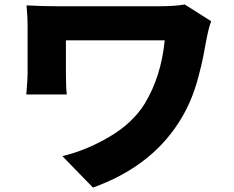

<svg xmlns="http://www.w3.org/2000/svg" viewBox="-20 -766 1040 852"><path d="M799.8 -746.1 917 -671.9Q906.2 -643.6 896.5 -592.8Q885.7 -535.2 880.4 -507.8Q875 -480.5 859.9 -422.9Q844.7 -365.2 823.2 -315.9Q801.8 -266.6 773.4 -222.7Q647.5 -25.4 392.6 66.4L256.8 -73.2Q363.3 -98.6 465.8 -159.2Q568.4 -219.7 622.1 -305.7Q695.3 -426.8 710.9 -586.9H272.5V-439.5Q272.5 -381.8 276.4 -346.7H96.7Q102.5 -415 102.5 -439.5V-649.4Q102.5 -693.4 97.7 -742.2Q166 -738.3 228.5 -738.3H686.5Q756.8 -738.3 799.8 -746.1Z"/></svg>

Font: Gen Shin Gothic Monospace Heavy
Style: Bold
Weight: 800
Designer: [Source Han Sans]
Ryoko NISHIZUKA  (kana & ideographs); Paul D. Hunt (Latin, Greek & Cyrillic); Wenlong ZHANG  (bopomofo
Version: Version 1.002.20150607